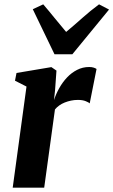

<svg xmlns="http://www.w3.org/2000/svg" viewBox="-20 -864 522 884"><path d="M38.5 0 102 -465.5 49 -492.5 56 -528 216.5 -555 240 -539 233.5 -448.5 228.5 -403Q237.5 -431 252.8 -458.2Q268 -485.5 288.5 -507.2Q309 -529 334.8 -542.2Q360.5 -555.5 390.5 -555.5Q403 -555.5 411.8 -552.5Q420.5 -549.5 424.5 -546.5L393 -388Q389.5 -392 375 -398Q360.5 -404 338.5 -404Q322.5 -404 307 -400.8Q291.5 -397.5 277.8 -392Q264 -386.5 252.5 -378.2Q241 -370 233 -360L183.5 0ZM231 -614 131 -821.5 179 -844Q204.5 -814.5 231 -781.5Q257.5 -748.5 284.5 -717Q323 -749 359.2 -781.5Q395.5 -814 436 -844L482 -820L313 -614Z"/></svg>

Font: Merriweather 48pt ExtraBold
Style: Italic
Weight: 800
Italic angle: -7.8°
Version: Version 2.101